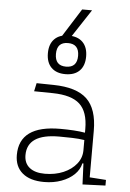

<svg xmlns="http://www.w3.org/2000/svg" viewBox="-62 -989 710 1045"><g transform="rotate(5 293.0 -467.0)"><path d="M428.7 4.9 423.8 -109.4H418Q410.6 -75.2 383.1 -48.3Q355.5 -21.5 313 -5.9Q270.5 9.8 218.8 9.8Q142.1 9.8 100.3 -25.4Q58.6 -60.5 58.6 -124Q58.6 -286.1 282.2 -286.1Q320.3 -286.1 355.2 -283.9Q390.1 -281.7 417.5 -276.9V-297.9Q417.5 -391.1 371.8 -432.9Q326.2 -474.6 224.6 -476.1L122.1 -477.5L131.8 -522.5L224.6 -521Q350.6 -519 407.5 -464.6Q464.4 -410.2 464.4 -291.5V-37.1L553.7 -30.8V0ZM417.5 -236.8Q386.7 -241.7 349.9 -242.7Q313 -243.7 279.8 -243.7Q105.5 -243.7 105.5 -127.4Q105.5 -83 135.3 -59.1Q165 -35.2 218.8 -35.2Q275.4 -35.2 320.3 -54.4Q365.2 -73.7 391.4 -106.7Q417.5 -139.6 417.5 -181.2ZM283.2 -585Q233.4 -585 206.1 -612.5Q178.7 -640.1 178.7 -690.4Q178.7 -740.7 206.1 -768.3Q233.4 -795.9 283.2 -795.9Q333 -795.9 360.4 -768.3Q387.7 -740.7 387.7 -690.4Q387.7 -640.1 360.4 -612.5Q333 -585 283.2 -585ZM283.2 -626Q343.8 -626 343.8 -690.4Q343.8 -754.9 283.2 -754.9Q222.7 -754.9 222.7 -690.4Q222.7 -626 283.2 -626ZM226.6 -758.3 343.8 -943.8H397.9L275.9 -758.3Z"/></g></svg>

Font: Cascadia Mono NF ExtraLight
Style: Regular
Weight: 200
Monospace: yes
Designer: Aaron Bell
Foundry: Saja Typeworks
Version: Version 2404.023; ttfautohint (v1.8.4)